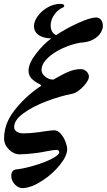

<svg xmlns="http://www.w3.org/2000/svg" viewBox="-20 -777 550 989"><path d="M38 129Q38 95 70 95Q109 90 160.5 74.5Q212 59 248.5 40Q285 21 285 7Q285 -5 270 -5Q258 -5 221 2Q198 7 169 11Q113 18 82 18Q51 18 26 -7Q1 -32 1 -64Q1 -140 54 -208Q107 -276 180 -327Q182 -328 187 -331Q192 -334 192 -336Q192 -339 185 -343Q158 -356 142.5 -372.5Q127 -389 127 -413Q127 -450 164.5 -499Q202 -548 244 -579Q202 -580 178.5 -597Q155 -614 155 -642Q155 -667 174.5 -694Q194 -721 225.5 -739Q257 -757 291 -757Q311 -757 311 -746Q311 -743 307.5 -740.5Q304 -738 300 -736Q296 -734 293 -733Q269 -718 255 -694Q241 -670 241 -646Q241 -609 269 -596Q327 -634 387 -660.5Q447 -687 475 -687Q490 -687 500 -675Q510 -663 510 -643Q510 -627 498 -607.5Q486 -588 460 -573.5Q434 -559 393 -557Q347 -549 300.5 -527.5Q254 -506 224 -476.5Q194 -447 194 -416Q194 -398 212.5 -382.5Q231 -367 255 -367Q301 -394 333 -407.5Q365 -421 396 -421Q413 -421 425.5 -409Q438 -397 438 -382Q438 -369 424 -349.5Q410 -330 389.5 -313.5Q369 -297 352 -294Q290 -282 220 -255.5Q150 -229 101.5 -194Q53 -159 53 -123Q53 -107 66.5 -98.5Q80 -90 101 -90Q133 -90 180 -96Q196 -98 205 -100Q247 -106 259 -106Q277 -106 292.5 -88.5Q308 -71 317 -47.5Q326 -24 326 -9Q326 26 288.5 72.5Q251 119 197.5 154Q144 189 99 192Q75 193 56.5 173Q38 153 38 129Z"/></svg>

Font: EB Garamond
Style: Bold Italic
Weight: 700
Italic angle: -17.2°
Designer: Georg Duffner and Octavio Pardo
Foundry: Georg Duffner
Version: Version 1.000